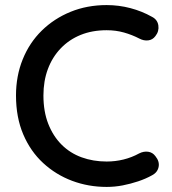

<svg xmlns="http://www.w3.org/2000/svg" viewBox="-20 -726 676 756"><path d="M578 -660Q600 -649 603.5 -626Q607 -603 592 -584Q581 -569 563.5 -567Q546 -565 529 -574Q500 -589 468 -598Q436 -607 400 -607Q343 -607 297.5 -588.5Q252 -570 219 -535.5Q186 -501 168.5 -454Q151 -407 151 -350Q151 -287 170 -238.5Q189 -190 222.5 -156.5Q256 -123 301.5 -106.5Q347 -90 400 -90Q434 -90 466.5 -98Q499 -106 528 -122Q546 -131 563.5 -128.5Q581 -126 592 -111Q609 -90 604.5 -68.5Q600 -47 579 -36Q554 -22 524 -12Q494 -2 463 4Q432 10 400 10Q328 10 264 -14Q200 -38 150 -84Q100 -130 71.5 -197Q43 -264 43 -350Q43 -427 69.5 -492.5Q96 -558 144.5 -605.5Q193 -653 258 -679.5Q323 -706 400 -706Q448 -706 493.5 -694Q539 -682 578 -660Z"/></svg>

Font: Quicksand Light SemiBold
Style: Regular
Weight: 600
Version: Version 3.006